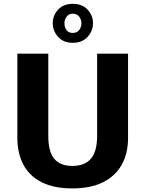

<svg xmlns="http://www.w3.org/2000/svg" viewBox="-20 -998 778 1027"><path d="M367.2 9.8Q269 9.8 203.6 -22.9Q138.2 -55.7 105.5 -116.5Q72.8 -177.2 72.8 -261.2V-710.9H238.3V-270.5Q238.3 -187 270.3 -148.7Q302.2 -110.4 367.2 -110.4Q433.1 -110.4 466.3 -149.2Q499.5 -188 499.5 -271V-710.9H665V-260.7Q665 -177.7 631.3 -117.2Q597.7 -56.6 531.5 -23.4Q465.3 9.8 367.2 9.8ZM369.1 -769Q319.3 -769 290.8 -800.8Q262.2 -832.5 262.2 -874Q262.2 -915.5 290.8 -946.5Q319.3 -977.5 369.1 -977.5Q419.9 -977.5 448.7 -946.3Q477.5 -915 477.5 -874Q477.5 -832.5 448.5 -800.8Q419.4 -769 369.1 -769ZM369.1 -821.8Q391.6 -821.8 403.6 -837.4Q415.5 -853 415.5 -873.5Q415.5 -893.1 403.6 -908.9Q391.6 -924.8 369.1 -924.8Q348.1 -924.8 336.4 -908.9Q324.7 -893.1 324.7 -873.5Q324.7 -852.5 335.7 -837.2Q346.7 -821.8 369.1 -821.8Z"/></svg>

Font: Comme
Style: Bold
Weight: 700
Version: Version 1.000;gftools[0.9.27]